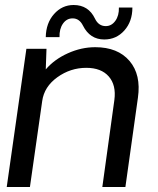

<svg xmlns="http://www.w3.org/2000/svg" viewBox="-20 -744 628 764"><path d="M162.1 -596.2Q163.1 -652.3 195.1 -688.2Q227.1 -724.1 272.9 -724.1Q332 -724.1 357.9 -669.9Q372.1 -640.1 400.9 -640.1Q423.8 -640.1 439 -661.1Q454.1 -682.1 453.1 -713.9H506.8Q506.8 -658.7 474.9 -622.8Q442.9 -586.9 395 -586.9Q337.9 -586.9 310.1 -642.1Q295.9 -670.9 269 -670.9Q245.1 -670.9 230.5 -649.9Q215.8 -628.9 216.8 -596.2ZM358.9 -556.2Q448.7 -556.2 495.4 -501.5Q542 -446.8 528.8 -355L479 0H387.2L435.1 -346.2Q442.9 -405.3 412.8 -439.7Q382.8 -474.1 323.2 -474.1Q260.3 -474.1 208 -436.5Q155.8 -398.9 147.9 -341.8L99.1 0H6.8L85 -549.8H165L162.1 -467.8Q196.3 -507.8 250 -532Q303.7 -556.2 358.9 -556.2Z"/></svg>

Font: Oakes Grotesk
Style: Italic
Weight: 400
Designer: Samuel Oakes
Foundry: Samuel Oakes
Version: Version 1.0 | wf-rip DC20170320